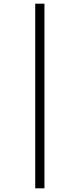

<svg xmlns="http://www.w3.org/2000/svg" viewBox="-20 -782 432 1041"><path d="M171 -762V239H221V-762Z"/></svg>

Font: Noto Sans Lao ExtraCondensed Light
Style: Regular
Weight: 300
Width: 2
Designer: Monotype Design Team
Foundry: Monotype Imaging Inc.
Version: Version 2.003